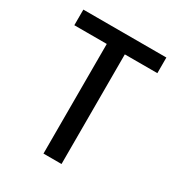

<svg xmlns="http://www.w3.org/2000/svg" viewBox="-136 -624 656 711"><g transform="rotate(30 192.5 -268.0)"><path d="M370.1 -468.8H231V0H153.8V-468.8H15.1V-535.6H370.1Z"/></g></svg>

Font: Open Sans SemiCondensed
Style: Regular
Weight: 400
Width: 4
Designer: Monotype Design Team
Foundry: Monotype Imaging Inc.
Version: Version 3.000